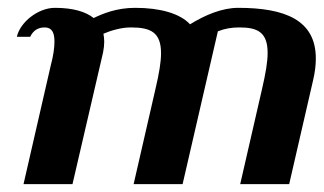

<svg xmlns="http://www.w3.org/2000/svg" viewBox="-20 -470 826 490"><path d="M165 0 243 -336C245 -346 246 -355 246 -364C246 -371 245 -377 244 -384C263 -392 289 -400 314 -400C364 -400 391 -388 391 -334C391 -312 386 -282 377 -244L321 0H446L536 -390C553 -397 571 -400 591 -400C637 -400 663 -388 663 -335C663 -312 658 -283 649 -244L593 0H718L779 -265C784 -286 786 -304 786 -321C786 -419 707 -450 588 -450C547 -450 504 -432 465 -408C439 -436 388 -450 325 -450C277 -450 242 -435 219 -424C199 -440 167 -450 120 -450C77 -450 31 -413 23 -376H57C65 -393 78 -400 94 -400C113 -400 119 -386 119 -364C119 -348 116 -327 110 -305L40 0Z"/></svg>

Font: Pfennig
Style: BoldItalic
Weight: 700
Italic angle: -13°
Version: Version 20100423